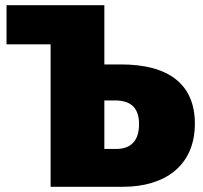

<svg xmlns="http://www.w3.org/2000/svg" viewBox="-20 -716 777 736"><path d="M444 -469H380V-696H5V-546H174V0H452C611 0 727 -80 727 -242C727 -395 624 -469 444 -469ZM425 -145H380V-331H421C489 -331 513 -295 513 -240C513 -181 486 -145 425 -145Z"/></svg>

Font: Fira Sans Heavy
Style: Regular
Weight: 900
Designer: bBox Type GmbH & Carrois Corporate GbR & Edenspiekermann AG
Foundry: bBox Type GmbH & Carrois Corporate GbR & Edenspiekermann AG
Version: Version 4.300;PS 004.300;hotconv 1.0.88;makeotf.lib2.5.64775